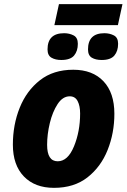

<svg xmlns="http://www.w3.org/2000/svg" viewBox="-20 -895 610 925"><path d="M240 10Q337 10 401.5 -40.5Q466 -91 498.5 -172.5Q531 -254 531 -347Q531 -448 478.5 -503.5Q426 -559 333 -559Q237 -559 172.5 -508.5Q108 -458 75 -376Q42 -294 42 -198Q42 -100 95 -45Q148 10 240 10ZM258 -118Q207 -118 207 -197Q207 -248 220 -302Q233 -356 257.5 -393.5Q282 -431 316 -431Q342 -431 354 -408Q366 -385 366 -348Q366 -262 336.5 -190Q307 -118 258 -118ZM242 -774H548L570 -875H264ZM470 -606Q513 -606 531 -627.5Q549 -649 549 -684Q549 -714 528.5 -724.5Q508 -735 483 -735Q404 -735 404 -657Q404 -628 422.5 -617Q441 -606 470 -606ZM275 -606Q319 -606 337 -627.5Q355 -649 355 -684Q355 -714 334.5 -724.5Q314 -735 289 -735Q209 -735 209 -657Q209 -628 228 -617Q247 -606 275 -606Z"/></svg>

Font: Noto Sans Display Extra
Style: Italic
Weight: 800
Italic angle: -12°
Designer: Monotype Design Team
Foundry: Monotype Imaging Inc.
Version: Version 1.900